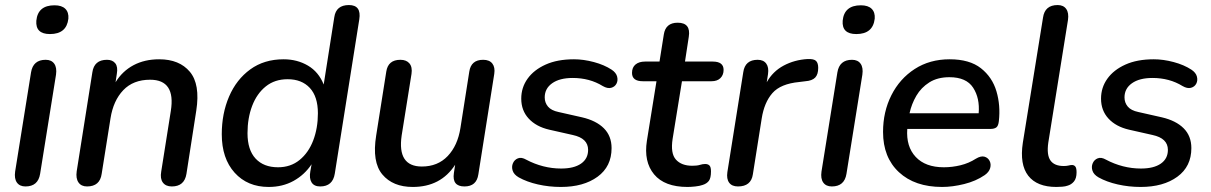

<svg xmlns="http://www.w3.org/2000/svg" viewBox="-20 -732 4801 761"><path d="M178 -597Q120 -597 124 -650Q130 -711 196 -711Q225 -711 239 -697Q253 -683 251 -658Q244 -597 178 -597ZM81 7Q58 7 47 -8.5Q36 -24 40 -52L103 -445Q111 -495 161 -495Q184 -495 195 -479.5Q206 -464 202 -436L139 -43Q131 7 81 7Z M325 7Q302 7 291 -9Q280 -25 284 -53L346 -445Q353 -495 404 -495Q426 -495 437 -481Q448 -467 443 -439L438 -406Q465 -450 509 -473.5Q553 -497 611 -497Q691 -497 732.5 -447.5Q774 -398 758 -294L719 -43Q711 7 661 7Q637 7 625.5 -8.5Q614 -24 619 -52L657 -292Q677 -416 575 -416Q508 -416 468.5 -374.5Q429 -333 418 -263L383 -43Q376 7 325 7Z M1045 9Q961 9 910 -47.5Q859 -104 859 -200Q859 -282 888 -349.5Q917 -417 972 -457Q1027 -497 1104 -497Q1158 -497 1200.5 -472Q1243 -447 1263 -397L1305 -664Q1312 -712 1363 -712Q1413 -712 1404 -655L1307 -44Q1299 7 1249 7Q1225 7 1215 -9Q1205 -25 1210 -53L1215 -81Q1187 -39 1143.5 -15Q1100 9 1045 9ZM1082 -69Q1132 -69 1167.5 -98Q1203 -127 1221.5 -175.5Q1240 -224 1240 -283Q1240 -349 1208 -383.5Q1176 -418 1120 -418Q1069 -418 1033.5 -389.5Q998 -361 979.5 -312.5Q961 -264 961 -204Q961 -138 993 -103.5Q1025 -69 1082 -69Z M1616 9Q1537 9 1495.5 -40.5Q1454 -90 1471 -195L1511 -448Q1518 -495 1567 -495Q1591 -495 1603 -480.5Q1615 -466 1611 -439L1572 -195Q1554 -72 1652 -72Q1715 -72 1754.5 -113.5Q1794 -155 1805 -225L1840 -448Q1847 -495 1895 -495Q1920 -495 1931.5 -480Q1943 -465 1939 -439L1876 -41Q1869 7 1821 7Q1771 7 1779 -46L1784 -79Q1727 9 1616 9Z M2203 9Q2156 9 2112 -1Q2068 -11 2036 -29Q2017 -40 2012 -55.5Q2007 -71 2013 -85Q2019 -99 2033 -104.5Q2047 -110 2066 -99Q2098 -82 2133 -73Q2168 -64 2204 -64Q2255 -64 2283 -83.5Q2311 -103 2311 -138Q2311 -184 2250 -197L2157 -218Q2105 -230 2075.5 -262Q2046 -294 2046 -341Q2046 -385 2071 -420Q2096 -455 2142.5 -476Q2189 -497 2255 -497Q2293 -497 2334 -486Q2375 -475 2404 -456Q2422 -444 2426 -428.5Q2430 -413 2423.5 -400.5Q2417 -388 2402.5 -384Q2388 -380 2369 -391Q2317 -423 2250 -423Q2198 -423 2168.5 -402Q2139 -381 2139 -346Q2139 -325 2152 -309.5Q2165 -294 2194 -288L2287 -267Q2343 -254 2373.5 -223.5Q2404 -193 2404 -145Q2404 -72 2348.5 -31.5Q2293 9 2203 9Z M2705 9Q2614 9 2572.5 -41Q2531 -91 2544 -174L2582 -410H2528Q2485 -410 2485 -443Q2485 -465 2499 -476.5Q2513 -488 2537 -488H2594L2611 -595Q2618 -642 2666 -642Q2719 -642 2710 -586L2695 -488H2805Q2848 -488 2848 -455Q2848 -435 2835.5 -422.5Q2823 -410 2800 -410H2683L2646 -182Q2637 -124 2659 -99.5Q2681 -75 2724 -75Q2743 -75 2754 -78.5Q2765 -82 2775 -82Q2786 -82 2792 -76Q2798 -70 2798 -53Q2798 -26 2789.5 -15Q2781 -4 2765 1Q2754 5 2736.5 7Q2719 9 2705 9Z M2905 7Q2881 7 2870 -8Q2859 -23 2863 -50L2926 -446Q2933 -495 2983 -495Q3006 -495 3017 -480Q3028 -465 3024 -438L3019 -406Q3043 -449 3086 -472Q3129 -495 3181 -498Q3206 -499 3214.5 -490.5Q3223 -482 3223 -463Q3223 -437 3211 -424.5Q3199 -412 3172 -410L3148 -407Q3074 -400 3041.5 -363Q3009 -326 2999 -262L2964 -41Q2957 7 2905 7Z M3374 -597Q3316 -597 3320 -650Q3326 -711 3392 -711Q3421 -711 3435 -697Q3449 -683 3447 -658Q3440 -597 3374 -597ZM3277 7Q3254 7 3243 -8.5Q3232 -24 3236 -52L3299 -445Q3307 -495 3357 -495Q3380 -495 3391 -479.5Q3402 -464 3398 -436L3335 -43Q3327 7 3277 7Z M3714 9Q3606 9 3543 -49.5Q3480 -108 3480 -209Q3480 -289 3513 -354.5Q3546 -420 3605.5 -458.5Q3665 -497 3744 -497Q3823 -497 3868 -461.5Q3913 -426 3929.5 -370Q3946 -314 3939 -252Q3937 -233 3929 -227Q3921 -221 3906 -221H3576Q3571 -151 3609.5 -110Q3648 -69 3721 -69Q3754 -69 3787 -77Q3820 -85 3848 -103Q3868 -115 3882 -111Q3896 -107 3902.5 -94Q3909 -81 3904.5 -65.5Q3900 -50 3883 -38Q3848 -14 3801.5 -2.5Q3755 9 3714 9ZM3743 -426Q3696 -426 3663.5 -405.5Q3631 -385 3612 -352.5Q3593 -320 3585 -283H3859Q3864 -343 3837 -384.5Q3810 -426 3743 -426Z M4167 9Q4090 9 4055.5 -35.5Q4021 -80 4034 -166L4114 -662Q4121 -712 4172 -712Q4195 -712 4206 -696.5Q4217 -681 4213 -653L4135 -167Q4128 -118 4143.5 -96Q4159 -74 4196 -74Q4208 -74 4215.5 -76Q4223 -78 4229 -78Q4237 -78 4242 -72Q4247 -66 4247 -49Q4247 -25 4236.5 -12.5Q4226 0 4211 4Q4203 7 4190 8Q4177 9 4167 9Z M4501 9Q4454 9 4410 -1Q4366 -11 4334 -29Q4315 -40 4310 -55.5Q4305 -71 4311 -85Q4317 -99 4331 -104.5Q4345 -110 4364 -99Q4396 -82 4431 -73Q4466 -64 4502 -64Q4553 -64 4581 -83.5Q4609 -103 4609 -138Q4609 -184 4548 -197L4455 -218Q4403 -230 4373.5 -262Q4344 -294 4344 -341Q4344 -385 4369 -420Q4394 -455 4440.5 -476Q4487 -497 4553 -497Q4591 -497 4632 -486Q4673 -475 4702 -456Q4720 -444 4724 -428.5Q4728 -413 4721.5 -400.5Q4715 -388 4700.5 -384Q4686 -380 4667 -391Q4615 -423 4548 -423Q4496 -423 4466.5 -402Q4437 -381 4437 -346Q4437 -325 4450 -309.5Q4463 -294 4492 -288L4585 -267Q4641 -254 4671.5 -223.5Q4702 -193 4702 -145Q4702 -72 4646.5 -31.5Q4591 9 4501 9Z"/></svg>

Font: Nunito SemiBold
Style: Italic
Weight: 600
Italic angle: -9°
Designer: Vernon Adams
Foundry: Vernon Adams
Version: Version 3.601; ttfautohint (v1.8.2.53-6de2)